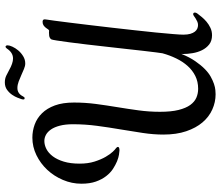

<svg xmlns="http://www.w3.org/2000/svg" viewBox="-78 -770 907 790"><g transform="rotate(-90 375.0 -374.5)"><path d="M627.9 -73.2Q627.9 -56.2 631.3 -44.4Q634.8 -32.7 640.4 -25.6Q646 -18.6 653.1 -15.6Q660.2 -12.7 667.5 -12.7Q675.3 -12.7 682.1 -15.9Q689 -19 694.6 -22.7Q700.2 -26.4 704.6 -29.5Q709 -32.7 711.9 -32.7Q718.8 -32.7 718.8 -25.4Q718.8 -21 715.3 -16.1Q709.5 -8.3 700.9 2.2Q692.4 12.7 681.2 22.2Q669.9 31.7 656 38.3Q642.1 44.9 625.5 44.9Q602.5 44.9 587.6 33.2Q572.8 21.5 564 3.7Q555.2 -14.2 551.8 -34.9Q548.3 -55.7 548.3 -73.7L548.8 -81.5Q535.2 -47.9 519 -24.4Q502.9 -1 486.8 14.9Q470.7 30.8 454.8 39.6Q439 48.3 425 53Q411.1 57.6 400.1 58.6Q389.2 59.6 382.8 59.6Q350.1 59.6 320.1 46.1Q290 32.7 267.1 5.9Q244.1 -21 230.5 -61.3Q216.8 -101.6 216.8 -155.8Q216.8 -195.3 223.4 -239.7Q230 -284.2 238 -331.3Q246.1 -378.4 252.7 -428Q259.3 -477.5 259.3 -527.3Q259.3 -558.6 253.4 -581.1Q247.6 -603.5 237.8 -617.7Q228 -631.8 215.8 -638.4Q203.6 -645 190.4 -645Q173.8 -645 157.2 -636.5Q140.6 -627.9 127.2 -610.1Q113.8 -592.3 105.5 -564.9Q97.2 -537.6 97.2 -500Q97.2 -465.3 105.7 -438.5Q114.3 -411.6 125.2 -392.8Q136.2 -374 146.2 -363.5Q156.2 -353 159.7 -351.1Q162.1 -349.1 164.1 -346.9Q166 -344.7 166 -342.3Q166 -335.9 151.4 -335.9Q146.5 -335.9 134.3 -337.9Q122.1 -339.8 106.9 -345.9Q91.8 -352.1 75.4 -362.8Q59.1 -373.5 45.7 -390.9Q32.2 -408.2 23.4 -433.1Q14.6 -458 14.6 -492.7Q14.6 -532.2 30.3 -568.8Q45.9 -605.5 72 -633.3Q98.1 -661.1 132.3 -677.7Q166.5 -694.3 204.1 -694.3Q231.9 -694.3 258.1 -684.8Q284.2 -675.3 304.4 -654.8Q324.7 -634.3 336.7 -601.8Q348.6 -569.3 348.6 -522.9Q348.6 -477.5 342.8 -433.1Q336.9 -388.7 329.6 -344.7Q322.3 -300.8 316.4 -257.1Q310.5 -213.4 310.5 -169.4Q310.5 -123 318.1 -92.8Q325.7 -62.5 338.6 -44.7Q351.6 -26.9 368.7 -19.5Q385.7 -12.2 405.3 -12.2Q434.6 -12.2 458 -23.9Q481.4 -35.6 499.3 -55.7Q517.1 -75.7 530 -102.3Q543 -128.9 551.3 -159.2Q552.2 -163.6 554.9 -184.8Q557.6 -206.1 561.3 -238Q564.9 -270 569.3 -309.8Q573.7 -349.6 578.4 -390.6Q583 -431.6 587.6 -471.2Q592.3 -510.7 596.4 -542Q600.6 -573.2 603.8 -593.8Q606.9 -614.3 608.9 -617.2Q609.9 -619.1 615.5 -622.6Q621.1 -626 637.2 -626Q638.7 -626 640.6 -625.7Q642.6 -625.5 644.5 -625.5Q647 -625.5 649.7 -629.6Q652.3 -633.8 656.2 -638.9Q660.2 -644 666 -648.2Q671.9 -652.3 680.7 -652.3Q685.1 -652.3 688 -650.4Q690.9 -648.4 690.9 -643.6L689.9 -634.8Q689 -628.9 685.5 -604.5Q682.1 -580.1 677.7 -543.7Q673.3 -507.3 667.7 -461.7Q662.1 -416 656.7 -368.2Q651.4 -320.3 646 -272.9Q640.6 -225.6 636.7 -185.5Q632.8 -145.5 630.4 -115.7Q627.9 -85.9 627.9 -73.2ZM509.3 -723.6Q499 -723.6 486.8 -728.8Q474.6 -733.9 461.7 -739.7Q448.7 -745.6 435.1 -750.7Q421.4 -755.9 408.2 -755.9Q385.3 -755.9 374 -732.9Q370.6 -726.1 366.7 -726.1Q364.3 -726.1 362.8 -727.1Q361.3 -728 361.3 -731.9Q361.3 -735.4 362.8 -739.7Q364.3 -744.1 368.4 -755.1Q372.6 -766.1 380.6 -777.8Q388.7 -789.6 401.1 -798.6Q413.6 -807.6 431.6 -807.6Q446.8 -807.6 459 -801.8Q471.2 -795.9 481.9 -790Q510.3 -773.9 529.8 -773.9Q554.2 -773.9 570.8 -799.3Q574.7 -804.7 578.1 -804.7Q581.1 -804.7 582.5 -802.2Q584 -799.8 584 -796.4Q584 -788.6 578.4 -776.4Q572.8 -764.2 563 -752.4Q553.2 -740.7 539.3 -732.2Q525.4 -723.6 509.3 -723.6Z"/></g></svg>

Font: Engagement
Style: Regular
Weight: 400
Designer: Astigmatic (AOETI)
Foundry: Astigmatic (AOETI)
Version: Version 1.000